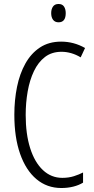

<svg xmlns="http://www.w3.org/2000/svg" viewBox="-20 -1000 471 964"><path d="M289 -740Q240 -740 206 -714Q172 -688 150.5 -643Q129 -598 119 -541Q109 -484 109 -423Q109 -327 131.5 -256Q154 -185 195.5 -146Q237 -107 293 -107Q325 -107 351.5 -115.5Q378 -124 397 -134V-83Q376 -70 348 -63Q320 -56 288 -56Q216 -56 163 -100.5Q110 -145 81 -227.5Q52 -310 52 -424Q52 -498 65.5 -564Q79 -630 107.5 -681Q136 -732 180.5 -761.5Q225 -791 287 -791Q351 -791 407 -759L385 -712Q362 -726 337.5 -733Q313 -740 289 -740ZM274 -980Q293 -980 301.5 -967Q310 -954 310 -934Q310 -888 274 -888Q256 -888 246.5 -900.5Q237 -913 237 -934Q237 -954 246 -967Q255 -980 274 -980Z"/></svg>

Font: Noto Sans Malayalam UI ExtraCondensed Light
Style: Regular
Weight: 300
Width: 2
Designer: Jelle Bosma - Monotype Design Team
Foundry: Monotype Imaging Inc.
Version: Version 2.104; ttfautohint (v1.8.4.7-5d5b)